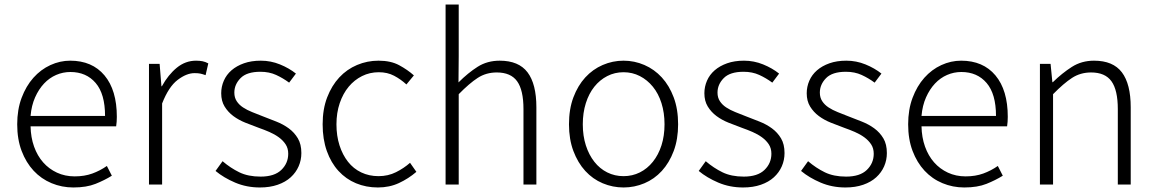

<svg xmlns="http://www.w3.org/2000/svg" viewBox="-20 -815 5106 848"><path d="M304 13Q253 13 207.5 -6Q162 -25 128.5 -61Q95 -97 75.5 -148.5Q56 -200 56 -266Q56 -331 75.5 -383Q95 -435 127.5 -471.5Q160 -508 202.5 -527.5Q245 -547 290 -547Q387 -547 441.5 -482Q496 -417 496 -299Q496 -277 493 -257H115Q116 -208 130.5 -167.5Q145 -127 170.5 -98Q196 -69 231.5 -52.5Q267 -36 310 -36Q353 -36 387.5 -48.5Q422 -61 452 -82L474 -39Q442 -19 402 -3Q362 13 304 13ZM444 -303Q444 -400 402.5 -448.5Q361 -497 291 -497Q258 -497 228 -484Q198 -471 174.5 -446Q151 -421 135 -385Q119 -349 115 -303Z M638 -533H685L693 -434H695Q723 -485 761 -516Q799 -547 846 -547Q862 -547 874.5 -544.5Q887 -542 900 -535L888 -483Q874 -488 864.5 -490Q855 -492 839 -492Q804 -492 764.5 -462Q725 -432 696 -358V0H638Z M1128 13Q1069 13 1018.5 -8.5Q968 -30 932 -60L963 -103Q998 -73 1037 -54Q1076 -35 1131 -35Q1192 -35 1222.5 -64.5Q1253 -94 1253 -136Q1253 -160 1241.5 -177.5Q1230 -195 1211.5 -208.5Q1193 -222 1170 -232Q1147 -242 1124 -250Q1094 -261 1064 -273Q1034 -285 1010.5 -302.5Q987 -320 972 -344.5Q957 -369 957 -403Q957 -432 968.5 -458.5Q980 -485 1002.5 -504.5Q1025 -524 1057.5 -535.5Q1090 -547 1132 -547Q1176 -547 1216.5 -530.5Q1257 -514 1287 -490L1257 -450Q1230 -470 1199.5 -484Q1169 -498 1130 -498Q1070 -498 1042.5 -470Q1015 -442 1015 -406Q1015 -384 1025.5 -368Q1036 -352 1053.5 -340.5Q1071 -329 1093.5 -320Q1116 -311 1139 -302Q1170 -290 1200.5 -278Q1231 -266 1255.5 -248Q1280 -230 1295.5 -204Q1311 -178 1311 -139Q1311 -108 1299 -80.5Q1287 -53 1264 -32Q1241 -11 1206.5 1Q1172 13 1128 13Z M1649 13Q1597 13 1552.5 -5.5Q1508 -24 1475 -60Q1442 -96 1423.5 -148Q1405 -200 1405 -266Q1405 -333 1425 -385Q1445 -437 1478.5 -473Q1512 -509 1557 -528Q1602 -547 1652 -547Q1706 -547 1743 -527Q1780 -507 1808 -482L1775 -442Q1750 -465 1720.5 -480.5Q1691 -496 1653 -496Q1613 -496 1579 -479Q1545 -462 1520 -432Q1495 -402 1480.5 -359.5Q1466 -317 1466 -266Q1466 -215 1479.5 -173Q1493 -131 1517 -100.5Q1541 -70 1575.5 -53.5Q1610 -37 1652 -37Q1694 -37 1729 -54.5Q1764 -72 1791 -96L1819 -56Q1784 -26 1742 -6.5Q1700 13 1649 13Z M1948 -795H2006V-567L2005 -451Q2047 -493 2089.5 -520Q2132 -547 2187 -547Q2271 -547 2310 -495.5Q2349 -444 2349 -341V0H2292V-333Q2292 -417 2264 -456Q2236 -495 2174 -495Q2127 -495 2090 -471Q2053 -447 2006 -399V0H1948Z M2734 13Q2686 13 2642 -5.5Q2598 -24 2565 -60Q2532 -96 2512.5 -148Q2493 -200 2493 -266Q2493 -333 2512.5 -385Q2532 -437 2565 -473Q2598 -509 2642 -528Q2686 -547 2734 -547Q2782 -547 2826 -528Q2870 -509 2903 -473Q2936 -437 2955.5 -385Q2975 -333 2975 -266Q2975 -200 2955.5 -148Q2936 -96 2903 -60Q2870 -24 2826 -5.5Q2782 13 2734 13ZM2734 -37Q2773 -37 2806 -53.5Q2839 -70 2863.5 -100.5Q2888 -131 2901.5 -173Q2915 -215 2915 -266Q2915 -317 2901.5 -359.5Q2888 -402 2863.5 -432Q2839 -462 2806 -479Q2773 -496 2734 -496Q2695 -496 2662 -479Q2629 -462 2605 -432Q2581 -402 2567.5 -359.5Q2554 -317 2554 -266Q2554 -215 2567.5 -173Q2581 -131 2605 -100.5Q2629 -70 2662 -53.5Q2695 -37 2734 -37Z M3262 13Q3203 13 3152.5 -8.5Q3102 -30 3066 -60L3097 -103Q3132 -73 3171 -54Q3210 -35 3265 -35Q3326 -35 3356.5 -64.5Q3387 -94 3387 -136Q3387 -160 3375.5 -177.5Q3364 -195 3345.5 -208.5Q3327 -222 3304 -232Q3281 -242 3258 -250Q3228 -261 3198 -273Q3168 -285 3144.5 -302.5Q3121 -320 3106 -344.5Q3091 -369 3091 -403Q3091 -432 3102.5 -458.5Q3114 -485 3136.5 -504.5Q3159 -524 3191.5 -535.5Q3224 -547 3266 -547Q3310 -547 3350.5 -530.5Q3391 -514 3421 -490L3391 -450Q3364 -470 3333.5 -484Q3303 -498 3264 -498Q3204 -498 3176.5 -470Q3149 -442 3149 -406Q3149 -384 3159.5 -368Q3170 -352 3187.5 -340.5Q3205 -329 3227.5 -320Q3250 -311 3273 -302Q3304 -290 3334.5 -278Q3365 -266 3389.5 -248Q3414 -230 3429.5 -204Q3445 -178 3445 -139Q3445 -108 3433 -80.5Q3421 -53 3398 -32Q3375 -11 3340.5 1Q3306 13 3262 13Z M3714 13Q3655 13 3604.5 -8.5Q3554 -30 3518 -60L3549 -103Q3584 -73 3623 -54Q3662 -35 3717 -35Q3778 -35 3808.5 -64.5Q3839 -94 3839 -136Q3839 -160 3827.5 -177.5Q3816 -195 3797.5 -208.5Q3779 -222 3756 -232Q3733 -242 3710 -250Q3680 -261 3650 -273Q3620 -285 3596.5 -302.5Q3573 -320 3558 -344.5Q3543 -369 3543 -403Q3543 -432 3554.5 -458.5Q3566 -485 3588.5 -504.5Q3611 -524 3643.5 -535.5Q3676 -547 3718 -547Q3762 -547 3802.5 -530.5Q3843 -514 3873 -490L3843 -450Q3816 -470 3785.5 -484Q3755 -498 3716 -498Q3656 -498 3628.5 -470Q3601 -442 3601 -406Q3601 -384 3611.5 -368Q3622 -352 3639.5 -340.5Q3657 -329 3679.5 -320Q3702 -311 3725 -302Q3756 -290 3786.5 -278Q3817 -266 3841.5 -248Q3866 -230 3881.5 -204Q3897 -178 3897 -139Q3897 -108 3885 -80.5Q3873 -53 3850 -32Q3827 -11 3792.5 1Q3758 13 3714 13Z M4239 13Q4188 13 4142.5 -6Q4097 -25 4063.5 -61Q4030 -97 4010.5 -148.5Q3991 -200 3991 -266Q3991 -331 4010.5 -383Q4030 -435 4062.5 -471.5Q4095 -508 4137.5 -527.5Q4180 -547 4225 -547Q4322 -547 4376.5 -482Q4431 -417 4431 -299Q4431 -277 4428 -257H4050Q4051 -208 4065.5 -167.5Q4080 -127 4105.5 -98Q4131 -69 4166.5 -52.5Q4202 -36 4245 -36Q4288 -36 4322.5 -48.5Q4357 -61 4387 -82L4409 -39Q4377 -19 4337 -3Q4297 13 4239 13ZM4379 -303Q4379 -400 4337.5 -448.5Q4296 -497 4226 -497Q4193 -497 4163 -484Q4133 -471 4109.5 -446Q4086 -421 4070 -385Q4054 -349 4050 -303Z M4620 -533 4628 -452H4630Q4671 -492 4714 -519.5Q4757 -547 4812 -547Q4896 -547 4935 -495.5Q4974 -444 4974 -341V0H4917V-333Q4917 -417 4889 -456Q4861 -495 4799 -495Q4752 -495 4715 -471Q4678 -447 4631 -399V0H4573V-533Z"/></svg>

Font: Kinto Sans Light
Style: Regular
Weight: 300
Designer: Authors: Ryoko NISHIZUKA  (kana & ideographs); Paul D. Hunt (Latin, Greek & Cyrillic); Wenlong ZHANG  (bopomofo); Sandol
Foundry: Adobe Systems Incorporated, ookami Inc.
Version: Version 0.001